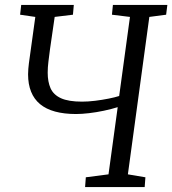

<svg xmlns="http://www.w3.org/2000/svg" viewBox="-20 -763 702 783"><path d="M327 0 330 -40 422.5 -52 460 -326Q434.5 -318 403.8 -311.5Q373 -305 343.2 -301.5Q313.5 -298 290 -298Q241.5 -298 204.8 -308Q168 -318 143.5 -338.2Q119 -358.5 106.8 -389Q94.5 -419.5 94.5 -460Q94.5 -471 95.5 -482.5Q96.5 -494 98 -506L124 -694L62 -703L66.5 -743H281L277.5 -703L203 -694L184 -563Q180.5 -536 177.5 -512Q174.5 -488 174.5 -466.5Q174.5 -429.5 186.2 -403Q198 -376.5 228.5 -362.5Q259 -348.5 314.5 -348.5Q339.5 -348.5 368 -352Q396.5 -355.5 422.8 -360.8Q449 -366 466 -371.5L510 -694L436.5 -703L440.5 -743H662.5L657.5 -703L589 -694L501.5 -52L573 -40L570 0Z"/></svg>

Font: Merriweather Light
Style: Italic
Weight: 300
Italic angle: -7.8°
Designer: Eben Sorkin
Foundry: Eben Sorkin
Version: Version 2.101